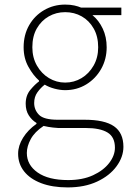

<svg xmlns="http://www.w3.org/2000/svg" viewBox="-20 -560 570 837"><path d="M275 257Q208 257 159.5 238.5Q111 220 85 187Q59 154 59 110Q59 75 80.5 40.5Q102 6 139 -20V-24Q119 -36 105.5 -57Q92 -78 92 -108Q92 -144 112.5 -168.5Q133 -193 150 -205V-209Q125 -231 104 -268.5Q83 -306 83 -354Q83 -408 107 -450Q131 -492 172.5 -516Q214 -540 264 -540Q287 -540 304.5 -536Q322 -532 333 -527H509V-494H383Q411 -471 428 -435Q445 -399 445 -354Q445 -302 421 -259.5Q397 -217 356 -192Q315 -167 264 -167Q242 -167 217.5 -173.5Q193 -180 175 -191Q157 -177 143 -157.5Q129 -138 129 -111Q129 -81 150 -59.5Q171 -38 232 -38H349Q436 -38 477 -9.5Q518 19 518 80Q518 124 488 165Q458 206 403.5 231.5Q349 257 275 257ZM264 -200Q303 -200 335.5 -219.5Q368 -239 388 -274Q408 -309 408 -354Q408 -401 388.5 -435.5Q369 -470 336.5 -488.5Q304 -507 264 -507Q225 -507 192.5 -488.5Q160 -470 140.5 -436Q121 -402 121 -354Q121 -309 141 -274Q161 -239 193.5 -219.5Q226 -200 264 -200ZM277 225Q340 225 385.5 204Q431 183 456 150.5Q481 118 481 84Q481 37 448.5 17.5Q416 -2 354 -2H234Q229 -2 210.5 -4Q192 -6 170 -11Q131 15 114 46.5Q97 78 97 107Q97 159 144 192Q191 225 277 225Z"/></svg>

Font: Shanggu Sans SC VF
Style: Regular
Weight: 250
Designer: GuiWonder
Version: Version 1.021